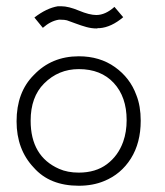

<svg xmlns="http://www.w3.org/2000/svg" viewBox="-20 -586 527 614"><path d="M168 -523Q142 -519 117 -497L90 -530Q129 -560 165 -566H176Q199 -566 232.5 -552Q266 -538 288 -538Q317 -538 346 -564L374 -531Q336 -499 299 -496H294L289 -495Q273 -495 256.5 -499.5Q240 -504 221.5 -511Q203 -518 194 -521Q187 -523 174 -523ZM232 -406Q299 -406 347.5 -371.5Q396 -337 416 -282Q430 -247 430 -200Q430 -129 398.5 -79Q367 -29 313 -7Q277 8 232 8Q139 8 88 -50Q33 -108 33 -198Q33 -291 88 -346Q145 -406 232 -406ZM232 -365Q167 -365 121 -319Q78 -276 78 -200Q78 -86 169 -46Q196 -34 232 -34Q286 -34 322 -61Q358 -88 374 -133Q385 -164 385 -202Q385 -276 344 -320.5Q303 -365 232 -365Z"/></svg>

Font: Bhavuka
Style: Regular
Weight: 400
Version: 2.94.0; ttfautohint (v1.2) -l 7 -r 28 -G 50 -x 13 -D deva -f